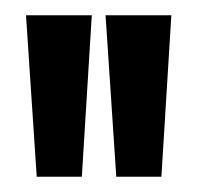

<svg xmlns="http://www.w3.org/2000/svg" viewBox="-20 -700 258 251"><path d="M28 -469 14 -680H100L87 -469ZM132 -469 118 -680H204L191 -469Z"/></svg>

Font: Bricolage Grotesque 48pt Condensed
Style: Regular
Weight: 400
Width: 3
Designer: Mathieu Triay
Foundry: Atelier Triay
Version: Version 1.000; ttfautohint (v1.8.4.7-5d5b);gftools[0.9.32]